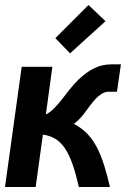

<svg xmlns="http://www.w3.org/2000/svg" viewBox="-25 -750 512 770"><path d="M197 -597 256 -536 398 -665 330 -730ZM423 -492C372 -492 334 -472 289 -430C242 -385 204 -312 159 -291L185 -482H62L-5 0H118L147 -210C222 -200 259 -145 291 0H416C388 -116 360 -209 271 -253C309 -281 323 -314 357 -352C369 -365 389 -382 408 -382H444L460 -492Z"/></svg>

Font: Cantarell
Style: BoldOblique
Weight: 700
Italic angle: -8°
Designer: Dave Crossland
Version: Version 0.024